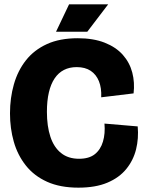

<svg xmlns="http://www.w3.org/2000/svg" viewBox="-20 -850 671 884"><path d="M341 14Q257 14 197 -13Q137 -40 99 -88Q61 -136 43.5 -197.5Q26 -259 26 -328Q26 -399 44 -462Q62 -525 99.5 -572.5Q137 -620 196 -647Q255 -674 338 -674Q410 -674 462 -653.5Q514 -633 545.5 -597.5Q577 -562 589 -516Q601 -470 595 -420L446 -402Q448 -445 435.5 -476Q423 -507 397.5 -524Q372 -541 333 -541Q300 -541 274.5 -528Q249 -515 231.5 -489Q214 -463 205 -424.5Q196 -386 196 -335Q196 -269 212 -220.5Q228 -172 261 -145.5Q294 -119 344 -119Q390 -119 416.5 -140Q443 -161 454 -198Q465 -235 461 -281L614 -268Q619 -213 606.5 -162.5Q594 -112 561.5 -72Q529 -32 474.5 -9Q420 14 341 14ZM382 -704H238L298 -830H478Z"/></svg>

Font: Bricolage Grotesque 96pt ExtraBold
Style: Regular
Weight: 800
Designer: Mathieu Triay
Foundry: Atelier Triay
Version: Version 1.001;gftools[0.9.33.dev8+g029e19f]